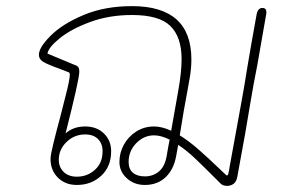

<svg xmlns="http://www.w3.org/2000/svg" viewBox="-20 -603 948 627"><path d="M849 -555Q846 -538 820 -389Q807 -324 799 -275Q781 -168 780 -163L755 -26Q752 -9 742.5 -2.5Q733 4 722 4Q708 4 701 -3L686 -18Q641 -63 615 -87.5Q589 -112 562 -130Q560 -120 555 -92Q547 -49 520.5 -24Q494 1 453 1Q418 1 394 -21Q370 -43 370 -74Q370 -104 384.5 -130.5Q399 -157 425 -173.5Q451 -190 483 -190Q509 -190 539 -176L562 -306Q573 -367 573 -410Q573 -482 536.5 -518Q500 -554 411 -554Q336 -554 274 -531Q212 -508 175 -478Q138 -448 135 -428L231 -388Q239 -384 239 -369Q239 -344 194 -167Q204 -177 220.5 -183.5Q237 -190 258 -190Q296 -190 319.5 -167Q343 -144 343 -109Q343 -59 310.5 -29Q278 1 231 1Q193 1 169 -23Q145 -47 145 -84Q145 -97 155 -137.5Q165 -178 177 -222Q180 -235 194 -289Q208 -343 208 -359Q208 -366 204 -367L173 -379Q134 -393 120.5 -401.5Q107 -410 107 -424Q107 -448 145.5 -486.5Q184 -525 253 -554Q322 -583 411 -583Q605 -583 605 -409Q605 -378 599 -345Q593 -312 592 -306Q580 -244 567 -161Q596 -143 626.5 -116.5Q657 -90 705 -44L720 -30Q724 -30 725.5 -35Q727 -40 728 -47Q729 -54 730 -59L769 -273Q778 -322 789 -391Q794 -421 801 -461Q808 -501 818 -556Q822 -577 837 -577Q847 -577 849 -569.5Q851 -562 849 -555ZM172 -81Q172 -57 188 -41.5Q204 -26 231 -26Q265 -26 290 -48.5Q315 -71 315 -109Q315 -134 300 -149Q285 -164 258 -164Q223 -164 197.5 -139.5Q172 -115 172 -81ZM534 -147Q506 -161 483 -161Q450 -161 425 -135.5Q400 -110 400 -74Q400 -51 414 -39Q428 -27 453 -27Q480 -27 499 -43Q518 -59 524 -92Q530 -128 534 -147Z"/></svg>

Font: Mali ExtraLight
Style: Italic
Weight: 275
Italic angle: -10°
Version: Version 1.000; ttfautohint (v1.6)